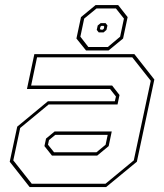

<svg xmlns="http://www.w3.org/2000/svg" viewBox="-20 -760 666 780"><path d="M100.5 0 19.5 -103 50 -245.5 174.5 -348.5H446.5L451 -368L427 -398.5H89.5L119.5 -540H526L607 -437L536 -103L411 0ZM191 -128 160.5 -166.5 167 -197 202 -226H434L421.5 -166.5L375 -128ZM109 -13.5H408.5L523.5 -108.5L592.5 -432L517.5 -527H130.5L106.5 -412.5H435.5L465.5 -374L457.5 -335.5H177.5L62 -240L34 -108.5ZM199.5 -141.5H372L409 -172L417.5 -212H204.5L179 -191L175 -172ZM329.5 -555 290.5 -603.5 309 -690.5 368.5 -739.5H460L498.5 -690.5L480 -603.5L421 -555ZM339 -569H418L468 -611L483.5 -684.5L451 -725.5H372L322 -684.5L306.5 -611ZM381 -628.5 373 -638.5 377 -656.5 389 -666H409L416.5 -656.5L412.5 -638.5L401 -628.5ZM389 -639.5H397.5L401.5 -643L403.5 -651.5L400.5 -655H392L388 -651.5L386 -643Z"/></svg>

Font: Tourney Thin
Style: Italic
Weight: 100
Italic angle: -12°
Designer: Tyler Finck
Foundry: Etcetera Type Co
Version: Version 1.015